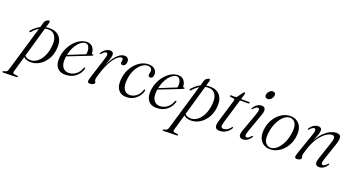

<svg xmlns="http://www.w3.org/2000/svg" viewBox="-139 -1363 4242 2309"><g transform="rotate(20 1982.5 -209.0)"><path d="M74.5 -333.5Q65 -323 58 -329Q49 -336 61 -348Q106.5 -401 160.5 -427.5L180.5 -497Q185.5 -513.5 204.2 -525.8Q223 -538 233 -538Q251 -538 243.5 -511.5L226 -449.5Q257 -455 289.5 -453Q371 -448 410.2 -391Q449.5 -334 436.5 -236Q427 -161.5 390 -105.2Q353 -49 299.8 -18.8Q246.5 11.5 187 9Q133.5 6.5 103.5 -22L46 177.5Q41.5 193.5 44.2 201.8Q47 210 63.5 212L100.5 217Q112 219 112 226Q112 234.5 99.5 235L-73 239.5Q-83.5 240 -83.5 232Q-83.5 225.5 -73.5 222Q-47 217 -36 209Q-25 201 -20 184L153 -402Q111.5 -377 74.5 -333.5ZM176.5 -13.5Q220 -11 260 -36.8Q300 -62.5 329 -113.8Q358 -165 369 -239.5Q382.5 -331.5 356.2 -380Q330 -428.5 279 -433.5Q249 -436 220 -429.5L109.5 -43.5Q134 -16.5 176.5 -13.5Z M837.5 -139Q821 -77 768.2 -34.2Q715.5 8.5 633.5 8.5Q565.5 8.5 530.5 -36.5Q495.5 -81.5 503 -165Q508.5 -222 531 -273.8Q553.5 -325.5 588.2 -365.5Q623 -405.5 665.2 -428.5Q707.5 -451.5 752 -451.5Q800.5 -451.5 826 -420Q851.5 -388.5 852.5 -346Q852.5 -333 865.5 -335.5Q875.5 -337 876 -329.5Q876.5 -321.5 859 -315Q844.5 -309 808.8 -295Q773 -281 728.2 -263.5Q683.5 -246 641.8 -229.5Q600 -213 573 -202.5Q571.5 -191 570 -179.5Q562.5 -103.5 590 -64.8Q617.5 -26 667 -26Q714.5 -26 756.5 -55.5Q798.5 -85 819.5 -143.5Q825 -153.5 831.5 -153.5Q841 -153.5 837.5 -139ZM741 -433Q709 -433 676 -406.2Q643 -379.5 616.2 -332Q589.5 -284.5 577 -222.5Q599 -231.5 629 -243.8Q659 -256 690.8 -268.8Q722.5 -281.5 749.5 -292.2Q776.5 -303 792 -309.5Q795.5 -323.5 795.5 -347.5Q795.5 -384 780.2 -408.5Q765 -433 741 -433Z M944 -369.5Q938.5 -372.5 945 -384Q965 -416 992.8 -433.5Q1020.5 -451 1049 -451Q1092.5 -451 1092.5 -409.5Q1092.5 -384.5 1079.2 -347.8Q1066 -311 1050 -266.5Q1074 -319.5 1104 -361.2Q1134 -403 1167 -427Q1200 -451 1233 -451Q1262 -451 1276 -434.8Q1290 -418.5 1289.5 -392Q1288.5 -366.5 1275.8 -351.2Q1263 -336 1245.5 -336Q1220 -336 1220 -357.5Q1220 -366.5 1222.8 -374.8Q1225.5 -383 1225.5 -392Q1225.5 -417.5 1204.5 -417.5Q1180 -417.5 1147 -386.8Q1114 -356 1080.2 -295.5Q1046.5 -235 1019 -146Q1009 -115 1003.5 -95.5Q998 -76 998 -60Q998 -46 1004.8 -39.8Q1011.5 -33.5 1011.5 -23.5Q1011.5 -12 994.5 -1.8Q977.5 8.5 950.5 8.5Q928.5 8.5 924.8 -7.8Q921 -24 932.5 -60.5L1018.5 -330.5Q1033.5 -377.5 1030 -394.5Q1026.5 -411.5 1011.5 -411.5Q1001.5 -411.5 989 -404Q976.5 -396.5 958 -375.5Q949 -367 944 -369.5Z M1534 -433Q1496.5 -433 1459.5 -403.5Q1422.5 -374 1395 -323Q1367.5 -272 1359 -207.5Q1346.5 -117 1371.8 -72Q1397 -27 1449.5 -27Q1489.5 -27 1529.5 -55.2Q1569.5 -83.5 1588.5 -141Q1594.5 -152.5 1600.5 -152.5Q1609 -152 1606.5 -139Q1598.5 -101.5 1573.2 -67.5Q1548 -33.5 1509 -12Q1470 9.5 1420 9.5Q1343 9.5 1309 -45.5Q1275 -100.5 1291 -199Q1302.5 -268 1339 -325.8Q1375.5 -383.5 1428.2 -418Q1481 -452.5 1541 -452.5Q1593 -452.5 1620.8 -425.2Q1648.5 -398 1647.5 -360Q1646.5 -334 1635.2 -321.5Q1624 -309 1609.5 -309Q1597.5 -309 1590.2 -316.2Q1583 -323.5 1583.5 -335Q1583.5 -347 1587.2 -359.8Q1591 -372.5 1591.5 -386Q1591.5 -406.5 1576.2 -419.8Q1561 -433 1534 -433Z M2005 -139Q1988.5 -77 1935.8 -34.2Q1883 8.5 1801 8.5Q1733 8.5 1698 -36.5Q1663 -81.5 1670.5 -165Q1676 -222 1698.5 -273.8Q1721 -325.5 1755.8 -365.5Q1790.5 -405.5 1832.8 -428.5Q1875 -451.5 1919.5 -451.5Q1968 -451.5 1993.5 -420Q2019 -388.5 2020 -346Q2020 -333 2033 -335.5Q2043 -337 2043.5 -329.5Q2044 -321.5 2026.5 -315Q2012 -309 1976.2 -295Q1940.5 -281 1895.8 -263.5Q1851 -246 1809.2 -229.5Q1767.5 -213 1740.5 -202.5Q1739 -191 1737.5 -179.5Q1730 -103.5 1757.5 -64.8Q1785 -26 1834.5 -26Q1882 -26 1924 -55.5Q1966 -85 1987 -143.5Q1992.5 -153.5 1999 -153.5Q2008.5 -153.5 2005 -139ZM1908.5 -433Q1876.5 -433 1843.5 -406.2Q1810.5 -379.5 1783.8 -332Q1757 -284.5 1744.5 -222.5Q1766.5 -231.5 1796.5 -243.8Q1826.5 -256 1858.2 -268.8Q1890 -281.5 1917 -292.2Q1944 -303 1959.5 -309.5Q1963 -323.5 1963 -347.5Q1963 -384 1947.8 -408.5Q1932.5 -433 1908.5 -433Z M2125 -333.5Q2115.5 -323 2108.5 -329Q2099.5 -336 2111.5 -348Q2157 -401 2211 -427.5L2231 -497Q2236 -513.5 2254.8 -525.8Q2273.5 -538 2283.5 -538Q2301.5 -538 2294 -511.5L2276.5 -449.5Q2307.5 -455 2340 -453Q2421.5 -448 2460.8 -391Q2500 -334 2487 -236Q2477.5 -161.5 2440.5 -105.2Q2403.5 -49 2350.2 -18.8Q2297 11.5 2237.5 9Q2184 6.5 2154 -22L2096.5 177.5Q2092 193.5 2094.8 201.8Q2097.5 210 2114 212L2151 217Q2162.5 219 2162.5 226Q2162.5 234.5 2150 235L1977.5 239.5Q1967 240 1967 232Q1967 225.5 1977 222Q2003.5 217 2014.5 209Q2025.5 201 2030.5 184L2203.5 -402Q2162 -377 2125 -333.5ZM2227 -13.5Q2270.5 -11 2310.5 -36.8Q2350.5 -62.5 2379.5 -113.8Q2408.5 -165 2419.5 -239.5Q2433 -331.5 2406.8 -380Q2380.5 -428.5 2329.5 -433.5Q2299.5 -436 2270.5 -429.5L2160 -43.5Q2184.5 -16.5 2227 -13.5Z M2641 -415 2595 -421.5Q2586 -423.5 2586 -431Q2586 -440.5 2599 -440.5H2652Q2664.5 -440.5 2672 -449.5L2725 -521.5Q2730.5 -529.5 2739.5 -529.5Q2748 -529.5 2748 -520.5Q2748 -514.5 2744 -500.5L2726 -440H2829Q2839 -440 2839 -432.5Q2839 -420 2818 -420H2720L2628 -113Q2612.5 -62 2619.5 -46.2Q2626.5 -30.5 2650 -30.5Q2672 -30.5 2693.2 -42.8Q2714.5 -55 2738.5 -83Q2744.5 -90 2749 -89.5Q2755.5 -89 2753.5 -80.5Q2745.5 -60 2725 -39.5Q2704.5 -19 2675.2 -5.2Q2646 8.5 2612.5 8.5Q2569.5 8.5 2558 -17.8Q2546.5 -44 2562.5 -97L2648 -382Q2653.5 -399.5 2652 -406.2Q2650.5 -413 2641 -415Z M3025 -550Q3006 -550 2996 -561.5Q2986 -573 2988.5 -589.5Q2990.5 -612 3009.8 -635Q3029 -658 3054 -658Q3074.5 -658 3083.8 -646.5Q3093 -635 3090.5 -618.5Q3088.5 -594.5 3069.5 -572.2Q3050.5 -550 3025 -550ZM2938 -106Q2922.5 -62.5 2926.5 -46Q2930.5 -29.5 2945 -29.5Q2955.5 -29.5 2968 -37Q2980.5 -44.5 2998.5 -65Q3007.5 -74 3012.5 -71.5Q3018 -68.5 3011.5 -56.5Q2971.5 8.5 2908 8.5Q2875 8.5 2864.5 -16Q2854 -40.5 2871.5 -89L2958.5 -330Q2975 -376.5 2971.5 -394Q2968 -411.5 2952.5 -411.5Q2942.5 -411.5 2930 -404Q2917.5 -396.5 2899 -375.5Q2890 -367 2885 -369.5Q2879.5 -372.5 2885.5 -384Q2928 -451 2989.5 -451Q3021 -451 3032.2 -426.2Q3043.5 -401.5 3025 -349Z M3366 -451Q3440 -447.5 3479.8 -389.5Q3519.5 -331.5 3502.5 -229.5Q3491 -161 3454 -106.5Q3417 -52 3364.2 -21Q3311.5 10 3251 8.5Q3204 7.5 3168.2 -18Q3132.5 -43.5 3116.5 -91.5Q3100.5 -139.5 3112 -209.5Q3124.5 -282 3162.5 -337.5Q3200.5 -393 3253.8 -423.5Q3307 -454 3366 -451ZM3254.5 -11.5Q3294.5 -9.5 3332 -40.8Q3369.5 -72 3397.5 -125.5Q3425.5 -179 3436.5 -245Q3453.5 -338.5 3431.2 -383Q3409 -427.5 3363.5 -431Q3323.5 -434 3285.2 -403.2Q3247 -372.5 3218.2 -317.8Q3189.5 -263 3177.5 -194Q3161 -98 3185 -55.8Q3209 -13.5 3254.5 -11.5Z M3606 -369.5Q3600.5 -372.5 3607 -384Q3627 -416 3655 -433.5Q3683 -451 3711.5 -451Q3732.5 -451 3744.8 -440.8Q3757 -430.5 3757 -409.5Q3757 -388 3744.2 -352.5Q3731.5 -317 3713 -270Q3749.5 -336.5 3791 -376.2Q3832.5 -416 3872.2 -433.5Q3912 -451 3943.5 -451Q3996 -451 4001.2 -415.5Q4006.5 -380 3986 -319.5L3914 -105.5Q3899 -61 3903.2 -45.2Q3907.5 -29.5 3921.5 -29.5Q3931.5 -29.5 3944 -37Q3956.5 -44.5 3975 -65Q3983.5 -73.5 3988.5 -71Q3994.5 -68.5 3988 -56.5Q3948 8.5 3884.5 8.5Q3815 8.5 3847.5 -88.5L3923.5 -315.5Q3942 -370 3935.2 -390.2Q3928.5 -410.5 3901.5 -410.5Q3874 -410.5 3832.8 -384.2Q3791.5 -358 3749.2 -301.5Q3707 -245 3676.5 -155Q3659.5 -104.5 3654.5 -84.8Q3649.5 -65 3649.5 -55.5Q3649.5 -45.5 3652.8 -39.5Q3656 -33.5 3656 -24.5Q3656 -10.5 3640.8 -1Q3625.5 8.5 3601 8.5Q3579.5 8.5 3576 -6.5Q3572.5 -21.5 3584 -55L3679.5 -330.5Q3696 -377.5 3692.2 -394.5Q3688.5 -411.5 3673.5 -411.5Q3663.5 -411.5 3651 -404Q3638.5 -396.5 3620 -375.5Q3611 -367 3606 -369.5Z"/></g></svg>

Font: Fraunces 72pt Light
Style: Italic
Weight: 300
Italic angle: -16°
Version: Version 1.000;[b76b70a41]